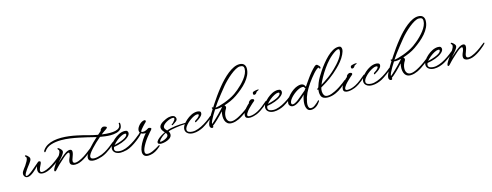

<svg xmlns="http://www.w3.org/2000/svg" viewBox="-26 -1894 7921 3094"><g transform="rotate(-15 3935.0 -347.0)"><path d="M463 11Q415 11 397 -10Q379 -31 379 -62Q379 -77 383 -93.5Q387 -110 392 -125Q376 -108 353.5 -86Q331 -64 304.5 -43Q278 -22 252 -8.5Q226 5 202 5Q172 5 153 -21Q141 -39 141 -58Q141 -81 153.5 -102.5Q166 -124 182.5 -144.5Q199 -165 211 -182Q234 -216 250 -247Q266 -278 266 -297Q266 -308 259 -314Q247 -323 247 -335Q247 -343 256 -343Q262 -343 271 -337Q278 -333 286 -326Q294 -319 301 -310Q305 -306 308 -302Q311 -298 314 -294Q316 -289 318 -283.5Q320 -278 320 -271Q320 -255 309 -236Q298 -217 281.5 -195Q265 -173 247 -150Q239 -140 222.5 -116.5Q206 -93 193 -70Q187 -58 182.5 -48Q178 -38 178 -30Q178 -17 193 -17Q207 -17 227.5 -28.5Q248 -40 267 -54.5Q286 -69 295 -76Q327 -103 361.5 -132.5Q396 -162 428 -189Q433 -193 441 -193Q455 -193 463 -185Q467 -182 467 -174Q467 -158 451 -128Q447 -119 442 -109.5Q437 -100 433 -90Q429 -80 425.5 -71Q422 -62 421 -53Q420 -50 420 -47Q420 -44 420 -41Q420 -25 429 -19.5Q438 -14 451 -14Q470 -14 490.5 -20.5Q511 -27 524 -31Q575 -51 627.5 -85Q680 -119 722 -153Q732 -162 741.5 -169Q751 -176 761 -186Q768 -193 772 -194H774Q782 -194 779 -185Q777 -177 771 -169Q762 -154 738 -131.5Q714 -109 680.5 -84.5Q647 -60 609 -38Q571 -16 533 -2.5Q495 11 463 11Z M659 31Q642 31 642 15Q642 5 647.5 -7Q653 -19 661 -33Q674 -56 690.5 -81Q707 -106 719 -122Q729 -135 747 -159Q765 -183 781 -210Q803 -246 803 -270Q803 -283 795 -290Q791 -294 787 -299.5Q783 -305 783 -309Q783 -319 791 -319Q799 -319 806 -313Q813 -309 821.5 -302Q830 -295 837 -286Q840 -282 843.5 -278.5Q847 -275 849 -270Q852 -265 854 -259.5Q856 -254 856 -247Q856 -233 844 -213Q826 -182 801.5 -155.5Q777 -129 754 -103Q751 -99 747.5 -95.5Q744 -92 741 -88Q780 -124 825.5 -162.5Q871 -201 905 -223Q916 -230 934 -236.5Q952 -243 968 -243Q983 -243 994.5 -234.5Q1006 -226 1006 -203Q1006 -183 998 -157.5Q990 -132 982 -111Q975 -95 971 -80.5Q967 -66 967 -55Q967 -20 1005 -20Q1015 -20 1028.5 -22.5Q1042 -25 1058 -31Q1109 -50 1161.5 -84Q1214 -118 1256 -153Q1261 -157 1266 -160.5Q1271 -164 1275 -167Q1280 -171 1284.5 -174.5Q1289 -178 1295 -183Q1301 -185 1303 -185Q1309 -185 1309 -178Q1309 -171 1305 -166Q1299 -158 1276 -137Q1253 -116 1219.5 -90Q1186 -64 1146.5 -40Q1107 -16 1067 -2Q1031 10 992 10Q962 10 938 -4Q914 -18 914 -52Q914 -72 924 -99Q931 -117 939.5 -136Q948 -155 950 -174Q951 -178 951 -181.5Q951 -185 951 -187Q951 -199 947.5 -202Q944 -205 940 -205Q930 -205 915.5 -197.5Q901 -190 889 -182Q878 -175 854.5 -154.5Q831 -134 803.5 -108.5Q776 -83 751 -60Q735 -45 720.5 -29.5Q706 -14 694 -1Q681 13 672 22Q663 31 659 31Z M1306 23Q1272 23 1244.5 9.5Q1217 -4 1217 -44Q1217 -71 1237.5 -105.5Q1258 -140 1291.5 -179Q1325 -218 1364.5 -257Q1404 -296 1442 -330Q1432 -332 1423.5 -334Q1415 -336 1407 -338Q1362 -349 1299.5 -364.5Q1237 -380 1166 -394Q1096 -409 1021 -419.5Q946 -430 875 -430Q782 -430 706 -406Q630 -382 590 -321Q587 -317 584 -314Q581 -311 578 -310Q577 -310 576.5 -309.5Q576 -309 575 -309Q569 -309 567 -316Q566 -318 566 -322Q566 -335 573 -343Q605 -390 653.5 -417Q702 -444 761.5 -455.5Q821 -467 885 -467Q950 -467 1016 -458.5Q1082 -450 1143 -437Q1204 -425 1255.5 -411.5Q1307 -398 1342 -388Q1366 -382 1400 -374Q1434 -366 1474 -359L1533 -410Q1529 -421 1541.5 -437Q1554 -453 1577 -463Q1579 -464 1586 -464Q1596 -464 1609 -461Q1622 -458 1632 -452Q1642 -446 1642 -437Q1642 -433 1635 -426Q1628 -419 1619.5 -413Q1611 -407 1608 -405Q1597 -399 1577.5 -384.5Q1558 -370 1532 -350Q1604 -339 1669 -339Q1719 -339 1758 -347.5Q1797 -356 1820 -377Q1843 -398 1843 -433Q1843 -437 1843 -440.5Q1843 -444 1842 -448V-449Q1842 -459 1853 -459Q1861 -459 1864 -450Q1865 -444 1865.5 -438Q1866 -432 1866 -426Q1866 -378 1838 -350.5Q1810 -323 1765 -311.5Q1720 -300 1668 -300Q1625 -300 1580.5 -306Q1536 -312 1495 -319Q1455 -286 1414 -247Q1373 -208 1338 -170Q1303 -132 1281.5 -100Q1260 -68 1260 -48Q1260 -9 1323 -9Q1370 -9 1433 -32Q1439 -34 1445.5 -36.5Q1452 -39 1459 -42Q1505 -62 1550 -92.5Q1595 -123 1632 -154Q1637 -159 1642 -162.5Q1647 -166 1651 -169Q1656 -173 1660.5 -176.5Q1665 -180 1671 -185Q1677 -187 1679 -187Q1686 -187 1686 -180Q1686 -173 1681 -168Q1675 -160 1652 -138.5Q1629 -117 1595 -91Q1561 -65 1521.5 -41Q1482 -17 1442 -3Q1422 4 1383 13.5Q1344 23 1306 23Z M1756 13Q1733 13 1712 8Q1691 3 1674 -7Q1630 -35 1630 -81Q1630 -117 1654.5 -154.5Q1679 -192 1718 -226Q1757 -260 1800 -282Q1826 -296 1852 -302Q1878 -308 1898 -308Q1933 -308 1944.5 -294.5Q1956 -281 1956 -263Q1956 -244 1944 -226.5Q1932 -209 1910 -192Q1872 -161 1806.5 -137Q1741 -113 1672 -103Q1662 -83 1662 -66Q1664 -38 1691.5 -26.5Q1719 -15 1753 -15Q1765 -15 1776 -16Q1787 -17 1797 -19Q1847 -29 1899.5 -55Q1952 -81 2001 -115Q2050 -149 2089 -183Q2095 -185 2097 -185Q2104 -185 2104 -178Q2104 -173 2100 -168Q2093 -156 2071.5 -137Q2050 -118 2023 -98.5Q1996 -79 1970.5 -61.5Q1945 -44 1928 -35Q1892 -15 1846 -1Q1800 13 1756 13ZM1689 -131Q1721 -139 1763 -151.5Q1805 -164 1843 -181.5Q1881 -199 1900 -220Q1908 -228 1911 -236.5Q1914 -245 1914 -251Q1914 -256 1910.5 -260Q1907 -264 1890 -264Q1866 -264 1828 -244.5Q1790 -225 1752.5 -194.5Q1715 -164 1689 -131Z M2170 175Q2124 175 2103 152Q2082 129 2082 93Q2082 54 2101.5 5Q2121 -44 2153.5 -94.5Q2186 -145 2224 -188Q2219 -187 2214 -187Q2209 -187 2204 -187Q2170 -187 2147 -203Q2137 -188 2119 -170Q2101 -152 2084 -138Q2042 -103 1995 -71Q1948 -39 1902 -18Q1856 3 1816 6Q1813 6 1807.5 5Q1802 4 1799 1Q1795 -2 1797 -5.5Q1799 -9 1801 -10Q1804 -12 1808 -13.5Q1812 -15 1819 -16Q1853 -23 1894 -44.5Q1935 -66 1979.5 -96.5Q2024 -127 2065 -161Q2082 -174 2100 -190.5Q2118 -207 2132 -221Q2122 -237 2122 -255Q2122 -279 2135 -303Q2148 -327 2168 -347.5Q2188 -368 2211 -380.5Q2234 -393 2254 -393Q2265 -393 2269.5 -388Q2274 -383 2274 -377Q2274 -364 2265 -357Q2258 -351 2242.5 -335Q2227 -319 2209 -299.5Q2191 -280 2176.5 -261.5Q2162 -243 2157 -231Q2160 -226 2166.5 -222Q2173 -218 2189 -218Q2213 -218 2236 -228Q2259 -238 2279 -252Q2285 -255 2292 -255Q2303 -255 2313.5 -250.5Q2324 -246 2328 -241Q2329 -240 2329 -237Q2329 -227 2318 -213Q2312 -206 2304.5 -198Q2297 -190 2290 -182Q2262 -151 2232.5 -112.5Q2203 -74 2179 -34.5Q2155 5 2140 40.5Q2125 76 2125 102Q2125 121 2135.5 132.5Q2146 144 2172 144Q2177 144 2183.5 143.5Q2190 143 2197 142Q2222 138 2254 124Q2286 110 2318 91.5Q2350 73 2373 58Q2375 56 2380 56Q2387 56 2388 62V64Q2388 69 2382 75Q2380 77 2375 81.5Q2370 86 2362 93Q2330 121 2291 142.5Q2252 164 2209 171Q2199 172 2189 173.5Q2179 175 2170 175Z M2401 40Q2389 38 2378.5 31.5Q2368 25 2368 12Q2368 -10 2392 -34.5Q2416 -59 2452 -82Q2488 -105 2523 -120Q2501 -143 2488 -164.5Q2475 -186 2475 -208Q2475 -238 2503 -265.5Q2531 -293 2592 -320Q2621 -333 2644.5 -338Q2668 -343 2686 -343Q2709 -343 2724 -337Q2739 -331 2746 -323Q2762 -304 2762 -285Q2762 -261 2741 -244Q2720 -227 2702 -216Q2699 -215 2696 -213Q2693 -211 2691 -209Q2685 -205 2684 -204Q2675 -196 2666 -200Q2661 -203 2661 -208Q2661 -213 2666 -216Q2677 -221 2691.5 -235.5Q2706 -250 2717.5 -266.5Q2729 -283 2729 -295Q2729 -301 2726 -305Q2720 -311 2702 -311Q2680 -311 2650.5 -301Q2621 -291 2593.5 -274.5Q2566 -258 2548 -238.5Q2530 -219 2530 -200Q2530 -183 2541.5 -167.5Q2553 -152 2567 -138Q2595 -150 2633.5 -158.5Q2672 -167 2713.5 -172Q2755 -177 2794 -179Q2833 -181 2861 -181Q2878 -181 2890 -181Q2902 -181 2909 -179Q2918 -177 2918 -171Q2918 -167 2914.5 -164Q2911 -161 2907 -161Q2900 -161 2892.5 -162Q2885 -163 2875 -163Q2844 -163 2801 -158.5Q2758 -154 2714.5 -147.5Q2671 -141 2636 -133Q2601 -125 2586 -117Q2603 -94 2603 -68Q2603 -22 2558 4Q2528 23 2490.5 32.5Q2453 42 2424 42Q2417 42 2411.5 41.5Q2406 41 2401 40ZM2423 11Q2434 11 2463.5 2.5Q2493 -6 2518 -22Q2552 -43 2552 -70Q2552 -87 2536 -106Q2517 -99 2489.5 -79.5Q2462 -60 2441 -39Q2418 -16 2412 -1Q2412 0 2411.5 1Q2411 2 2411 4Q2411 10 2423 11Z M2964 13Q2941 13 2920 8Q2899 3 2882 -7Q2838 -35 2838 -81Q2838 -117 2862.5 -154.5Q2887 -192 2926 -226Q2965 -260 3008 -282Q3035 -296 3061 -302Q3087 -308 3108 -308Q3131 -308 3149 -301Q3167 -294 3169 -280Q3173 -251 3153 -226.5Q3133 -202 3105 -183Q3077 -164 3056 -152Q3053 -151 3050.5 -149.5Q3048 -148 3046 -148Q3039 -148 3038 -152.5Q3037 -157 3038 -161Q3042 -174 3063 -185Q3076 -192 3090 -203.5Q3104 -215 3114 -228.5Q3124 -242 3124 -251Q3124 -256 3119 -260Q3114 -264 3097 -264Q3077 -264 3048 -251Q3019 -238 2988 -216.5Q2957 -195 2930.5 -169Q2904 -143 2887 -117Q2870 -91 2870 -69Q2870 -40 2898 -27.5Q2926 -15 2961 -15Q2973 -15 2984 -16Q2995 -17 3005 -19Q3055 -29 3107.5 -55Q3160 -81 3209 -115Q3258 -149 3297 -183Q3303 -185 3305 -185Q3312 -185 3312 -178Q3312 -173 3308 -168Q3301 -156 3279.5 -137Q3258 -118 3231 -98.5Q3204 -79 3178.5 -61.5Q3153 -44 3136 -35Q3100 -15 3054 -1Q3008 13 2964 13Z M3604 17Q3561 17 3535 -3.5Q3509 -24 3498 -57Q3487 -90 3487 -128Q3487 -148 3490 -168.5Q3493 -189 3497 -209Q3475 -184 3447.5 -155Q3420 -126 3391.5 -99Q3363 -72 3339 -51Q3315 -30 3299 -20Q3302 -14 3302 -9Q3302 0 3296 5Q3290 10 3282 10Q3273 10 3263.5 4.5Q3254 -1 3248 -14Q3244 -22 3244 -36Q3244 -56 3253.5 -82Q3263 -108 3277 -136Q3296 -172 3319.5 -210.5Q3343 -249 3365 -283Q3360 -288 3358 -292.5Q3356 -297 3356 -300Q3356 -303 3358 -307.5Q3360 -312 3364 -312Q3368 -312 3372 -308Q3373 -305 3377 -301Q3387 -317 3416.5 -362.5Q3446 -408 3490 -470Q3534 -532 3587 -597Q3629 -649 3676 -697.5Q3723 -746 3772 -784.5Q3821 -823 3870 -846Q3919 -869 3965 -869Q4016 -869 4041 -842.5Q4066 -816 4066 -774Q4066 -716 4041 -662.5Q4016 -609 3974.5 -560.5Q3933 -512 3882 -469.5Q3831 -427 3779 -391Q3730 -357 3673.5 -332Q3617 -307 3564 -290Q3568 -286 3571.5 -281Q3575 -276 3579 -270Q3581 -266 3581 -261Q3581 -244 3575 -236Q3533 -171 3533 -107Q3533 -67 3553 -40Q3573 -13 3614 -13Q3656 -13 3724 -47Q3767 -69 3811.5 -98Q3856 -127 3892 -156Q3897 -161 3902.5 -164Q3908 -167 3912 -171L3932 -187Q3935 -188 3939 -188Q3947 -188 3947 -181Q3947 -175 3942 -170Q3936 -162 3915 -143.5Q3894 -125 3863.5 -101Q3833 -77 3797.5 -54Q3762 -31 3727 -14Q3707 -4 3672.5 6.5Q3638 17 3604 17ZM3416 -291Q3440 -293 3481 -303.5Q3522 -314 3571 -332Q3620 -350 3670 -374Q3720 -398 3762 -427Q3790 -447 3825.5 -476Q3861 -505 3897 -541Q3933 -577 3963.5 -616.5Q3994 -656 4012.5 -697Q4031 -738 4031 -778Q4031 -806 4016 -819Q4001 -832 3965 -832Q3934 -832 3891 -808Q3848 -784 3802 -746.5Q3756 -709 3714.5 -667.5Q3673 -626 3645 -592Q3602 -539 3557 -482.5Q3512 -426 3474.5 -375.5Q3437 -325 3416 -291ZM3293 -51Q3305 -59 3327 -79Q3349 -99 3376 -125Q3403 -151 3430.5 -178.5Q3458 -206 3480.5 -230.5Q3503 -255 3516 -270L3519 -277Q3467 -265 3428 -265Q3421 -265 3414 -265.5Q3407 -266 3402 -267Q3377 -229 3352 -186.5Q3327 -144 3310 -108Q3293 -72 3293 -51Z M4077 -330Q4065 -330 4060 -336.5Q4055 -343 4055 -353Q4055 -364 4059 -372Q4063 -380 4080.5 -386Q4098 -392 4118.5 -395Q4139 -398 4150 -398Q4162 -398 4162 -393Q4162 -389 4157 -386Q4155 -385 4151.5 -383Q4148 -381 4143 -379Q4136 -376 4127.5 -371.5Q4119 -367 4117 -361Q4111 -348 4100 -339Q4089 -330 4077 -330ZM3911 8Q3883 8 3860.5 -3Q3838 -14 3838 -45Q3838 -75 3852 -103Q3866 -131 3887.5 -156Q3909 -181 3929 -200Q3946 -215 3956 -224Q3955 -225 3955 -228Q3955 -236 3962 -244Q3973 -260 3998 -271Q4004 -273 4010 -273Q4023 -273 4036 -267.5Q4049 -262 4049 -250Q4049 -243 4044 -237Q4039 -231 4035 -228Q4027 -222 4010.5 -207.5Q3994 -193 3975 -174.5Q3956 -156 3938.5 -138.5Q3921 -121 3912 -109Q3877 -64 3877 -41Q3877 -31 3885.5 -24.5Q3894 -18 3916 -18Q3951 -18 3985.5 -29.5Q4020 -41 4049 -56Q4073 -68 4094.5 -83Q4116 -98 4137 -114Q4158 -131 4179.5 -149Q4201 -167 4223 -185Q4226 -186 4230 -186Q4238 -186 4238 -179Q4238 -173 4233 -168Q4227 -160 4208 -142Q4189 -124 4161.5 -101Q4134 -78 4100 -56Q4066 -34 4030 -18Q4011 -10 3977 -1Q3943 8 3911 8Z M4313 13Q4290 13 4269 8Q4248 3 4231 -7Q4187 -35 4187 -81Q4187 -117 4211.5 -154.5Q4236 -192 4275 -226Q4314 -260 4357 -282Q4383 -296 4409 -302Q4435 -308 4455 -308Q4490 -308 4501.5 -294.5Q4513 -281 4513 -263Q4513 -244 4501 -226.5Q4489 -209 4467 -192Q4429 -161 4363.5 -137Q4298 -113 4229 -103Q4219 -83 4219 -66Q4221 -38 4248.5 -26.5Q4276 -15 4310 -15Q4322 -15 4333 -16Q4344 -17 4354 -19Q4404 -29 4456.5 -55Q4509 -81 4558 -115Q4607 -149 4646 -183Q4652 -185 4654 -185Q4661 -185 4661 -178Q4661 -173 4657 -168Q4650 -156 4628.5 -137Q4607 -118 4580 -98.5Q4553 -79 4527.5 -61.5Q4502 -44 4485 -35Q4449 -15 4403 -1Q4357 13 4313 13ZM4246 -131Q4278 -139 4320 -151.5Q4362 -164 4400 -181.5Q4438 -199 4457 -220Q4465 -228 4468 -236.5Q4471 -245 4471 -251Q4471 -256 4467.5 -260Q4464 -264 4447 -264Q4423 -264 4385 -244.5Q4347 -225 4309.5 -194.5Q4272 -164 4246 -131Z M4898 142Q4851 142 4831.5 107Q4812 72 4812 23Q4812 -12 4820 -50.5Q4828 -89 4841 -126Q4824 -108 4799 -85.5Q4774 -63 4744.5 -41.5Q4715 -20 4685.5 -6Q4656 8 4630 8Q4599 8 4578 -15Q4564 -30 4564 -54Q4564 -83 4584 -118Q4604 -153 4636 -187Q4668 -221 4705 -247Q4742 -273 4776 -284Q4811 -296 4834 -296Q4860 -296 4874.5 -286.5Q4889 -277 4897 -264Q4905 -251 4909 -240Q4928 -267 4948 -297Q4968 -327 4990 -357Q5022 -403 5058 -446Q5094 -489 5131 -523Q5148 -538 5163 -538Q5171 -538 5178 -533Q5193 -522 5205 -507.5Q5217 -493 5217 -480Q5217 -476 5214 -471Q5208 -462 5203.5 -462.5Q5199 -463 5197 -465Q5196 -467 5195 -470.5Q5194 -474 5193 -477Q5192 -485 5184 -485Q5175 -485 5163 -476.5Q5151 -468 5147 -465Q5126 -448 5098 -417Q5070 -386 5042 -350Q5014 -314 4992 -282Q4939 -206 4908 -141Q4877 -76 4863 -2Q4861 11 4859.5 23Q4858 35 4858 46Q4858 77 4869 95Q4880 113 4903 113Q4916 113 4931 109Q4948 103 4968 88.5Q4988 74 5007.5 57Q5027 40 5040 25Q5043 22 5047.5 22Q5052 22 5053 26Q5056 33 5053 38Q5052 40 5049 44.5Q5046 49 5042 54Q5025 80 5001 101Q4977 122 4947 133Q4920 142 4898 142ZM4611 -48Q4611 -32 4617.5 -26.5Q4624 -21 4634 -21Q4650 -21 4670 -30.5Q4690 -40 4708 -52.5Q4726 -65 4734 -72Q4765 -98 4804.5 -130Q4844 -162 4875 -190Q4880 -198 4886 -206Q4892 -214 4898 -223Q4897 -223 4896 -222.5Q4895 -222 4894 -222Q4884 -222 4884 -232Q4884 -233 4879.5 -242Q4875 -251 4850 -251Q4827 -251 4796.5 -238Q4766 -225 4735 -203.5Q4704 -182 4677 -156Q4650 -130 4632.5 -104.5Q4615 -79 4612 -59Q4611 -56 4611 -53Q4611 -50 4611 -48Z M5209 18Q5190 18 5172.5 15Q5155 12 5141 5Q5109 -11 5098.5 -41Q5088 -71 5088 -99Q5088 -112 5089.5 -123Q5091 -134 5092 -144Q5089 -143 5087 -143.5Q5085 -144 5083 -144Q5074 -146 5074 -152Q5074 -157 5079 -161Q5082 -163 5088.5 -168.5Q5095 -174 5099 -178Q5107 -205 5123 -247Q5139 -289 5168 -338Q5190 -375 5223 -425Q5256 -475 5298 -527.5Q5340 -580 5387 -625.5Q5434 -671 5483.5 -699Q5533 -727 5582 -727Q5608 -727 5620 -712.5Q5632 -698 5632 -674Q5632 -640 5607 -588Q5581 -534 5542 -486Q5503 -438 5462 -399Q5421 -360 5389 -332Q5349 -298 5311.5 -270.5Q5274 -243 5242 -223Q5211 -203 5185.5 -188.5Q5160 -174 5146 -165Q5137 -138 5137 -103Q5137 -66 5153.5 -38Q5170 -10 5213 -10Q5244 -10 5278.5 -22.5Q5313 -35 5341 -49Q5383 -70 5422 -95.5Q5461 -121 5491 -143.5Q5521 -166 5534 -178Q5538 -182 5541 -182.5Q5544 -183 5545 -183Q5550 -181 5550 -175Q5550 -166 5540 -156Q5499 -115 5450 -77Q5401 -39 5346 -14Q5313 1 5277.5 9.5Q5242 18 5209 18ZM5160 -206Q5179 -217 5214.5 -240Q5250 -263 5292 -293.5Q5334 -324 5371 -357Q5390 -374 5417.5 -400.5Q5445 -427 5474.5 -459.5Q5504 -492 5529.5 -527.5Q5555 -563 5571 -598.5Q5587 -634 5587 -665Q5587 -679 5581.5 -684.5Q5576 -690 5567 -690Q5549 -690 5519.5 -672.5Q5490 -655 5456 -627Q5422 -599 5390 -565Q5341 -513 5295.5 -447.5Q5250 -382 5215 -318.5Q5180 -255 5160 -206Z M5712 -330Q5700 -330 5695 -336.5Q5690 -343 5690 -353Q5690 -364 5694 -372Q5698 -380 5715.5 -386Q5733 -392 5753.5 -395Q5774 -398 5785 -398Q5797 -398 5797 -393Q5797 -389 5792 -386Q5790 -385 5786.5 -383Q5783 -381 5778 -379Q5771 -376 5762.5 -371.5Q5754 -367 5752 -361Q5746 -348 5735 -339Q5724 -330 5712 -330ZM5546 8Q5518 8 5495.5 -3Q5473 -14 5473 -45Q5473 -75 5487 -103Q5501 -131 5522.5 -156Q5544 -181 5564 -200Q5581 -215 5591 -224Q5590 -225 5590 -228Q5590 -236 5597 -244Q5608 -260 5633 -271Q5639 -273 5645 -273Q5658 -273 5671 -267.5Q5684 -262 5684 -250Q5684 -243 5679 -237Q5674 -231 5670 -228Q5662 -222 5645.5 -207.5Q5629 -193 5610 -174.5Q5591 -156 5573.5 -138.5Q5556 -121 5547 -109Q5512 -64 5512 -41Q5512 -31 5520.5 -24.5Q5529 -18 5551 -18Q5586 -18 5620.5 -29.5Q5655 -41 5684 -56Q5708 -68 5729.5 -83Q5751 -98 5772 -114Q5793 -131 5814.5 -149Q5836 -167 5858 -185Q5861 -186 5865 -186Q5873 -186 5873 -179Q5873 -173 5868 -168Q5862 -160 5843 -142Q5824 -124 5796.5 -101Q5769 -78 5735 -56Q5701 -34 5665 -18Q5646 -10 5612 -1Q5578 8 5546 8Z M5948 13Q5925 13 5904 8Q5883 3 5866 -7Q5822 -35 5822 -81Q5822 -117 5846.5 -154.5Q5871 -192 5910 -226Q5949 -260 5992 -282Q6019 -296 6045 -302Q6071 -308 6092 -308Q6115 -308 6133 -301Q6151 -294 6153 -280Q6157 -251 6137 -226.5Q6117 -202 6089 -183Q6061 -164 6040 -152Q6037 -151 6034.5 -149.5Q6032 -148 6030 -148Q6023 -148 6022 -152.5Q6021 -157 6022 -161Q6026 -174 6047 -185Q6060 -192 6074 -203.5Q6088 -215 6098 -228.5Q6108 -242 6108 -251Q6108 -256 6103 -260Q6098 -264 6081 -264Q6061 -264 6032 -251Q6003 -238 5972 -216.5Q5941 -195 5914.5 -169Q5888 -143 5871 -117Q5854 -91 5854 -69Q5854 -40 5882 -27.5Q5910 -15 5945 -15Q5957 -15 5968 -16Q5979 -17 5989 -19Q6039 -29 6091.5 -55Q6144 -81 6193 -115Q6242 -149 6281 -183Q6287 -185 6289 -185Q6296 -185 6296 -178Q6296 -173 6292 -168Q6285 -156 6263.5 -137Q6242 -118 6215 -98.5Q6188 -79 6162.5 -61.5Q6137 -44 6120 -35Q6084 -15 6038 -1Q5992 13 5948 13Z M6588 17Q6545 17 6519 -3.5Q6493 -24 6482 -57Q6471 -90 6471 -128Q6471 -148 6474 -168.5Q6477 -189 6481 -209Q6459 -184 6431.5 -155Q6404 -126 6375.5 -99Q6347 -72 6323 -51Q6299 -30 6283 -20Q6286 -14 6286 -9Q6286 0 6280 5Q6274 10 6266 10Q6257 10 6247.5 4.5Q6238 -1 6232 -14Q6228 -22 6228 -36Q6228 -56 6237.5 -82Q6247 -108 6261 -136Q6280 -172 6303.5 -210.5Q6327 -249 6349 -283Q6344 -288 6342 -292.5Q6340 -297 6340 -300Q6340 -303 6342 -307.5Q6344 -312 6348 -312Q6352 -312 6356 -308Q6357 -305 6361 -301Q6371 -317 6400.5 -362.5Q6430 -408 6474 -470Q6518 -532 6571 -597Q6613 -649 6660 -697.5Q6707 -746 6756 -784.5Q6805 -823 6854 -846Q6903 -869 6949 -869Q7000 -869 7025 -842.5Q7050 -816 7050 -774Q7050 -716 7025 -662.5Q7000 -609 6958.5 -560.5Q6917 -512 6866 -469.5Q6815 -427 6763 -391Q6714 -357 6657.5 -332Q6601 -307 6548 -290Q6552 -286 6555.5 -281Q6559 -276 6563 -270Q6565 -266 6565 -261Q6565 -244 6559 -236Q6517 -171 6517 -107Q6517 -67 6537 -40Q6557 -13 6598 -13Q6640 -13 6708 -47Q6751 -69 6795.5 -98Q6840 -127 6876 -156Q6881 -161 6886.5 -164Q6892 -167 6896 -171L6916 -187Q6919 -188 6923 -188Q6931 -188 6931 -181Q6931 -175 6926 -170Q6920 -162 6899 -143.5Q6878 -125 6847.5 -101Q6817 -77 6781.5 -54Q6746 -31 6711 -14Q6691 -4 6656.5 6.5Q6622 17 6588 17ZM6400 -291Q6424 -293 6465 -303.5Q6506 -314 6555 -332Q6604 -350 6654 -374Q6704 -398 6746 -427Q6774 -447 6809.5 -476Q6845 -505 6881 -541Q6917 -577 6947.5 -616.5Q6978 -656 6996.5 -697Q7015 -738 7015 -778Q7015 -806 7000 -819Q6985 -832 6949 -832Q6918 -832 6875 -808Q6832 -784 6786 -746.5Q6740 -709 6698.5 -667.5Q6657 -626 6629 -592Q6586 -539 6541 -482.5Q6496 -426 6458.5 -375.5Q6421 -325 6400 -291ZM6277 -51Q6289 -59 6311 -79Q6333 -99 6360 -125Q6387 -151 6414.5 -178.5Q6442 -206 6464.5 -230.5Q6487 -255 6500 -270L6503 -277Q6451 -265 6412 -265Q6405 -265 6398 -265.5Q6391 -266 6386 -267Q6361 -229 6336 -186.5Q6311 -144 6294 -108Q6277 -72 6277 -51Z M6986 13Q6963 13 6942 8Q6921 3 6904 -7Q6860 -35 6860 -81Q6860 -117 6884.5 -154.5Q6909 -192 6948 -226Q6987 -260 7030 -282Q7056 -296 7082 -302Q7108 -308 7128 -308Q7163 -308 7174.5 -294.5Q7186 -281 7186 -263Q7186 -244 7174 -226.5Q7162 -209 7140 -192Q7102 -161 7036.5 -137Q6971 -113 6902 -103Q6892 -83 6892 -66Q6894 -38 6921.5 -26.5Q6949 -15 6983 -15Q6995 -15 7006 -16Q7017 -17 7027 -19Q7077 -29 7129.5 -55Q7182 -81 7231 -115Q7280 -149 7319 -183Q7325 -185 7327 -185Q7334 -185 7334 -178Q7334 -173 7330 -168Q7323 -156 7301.5 -137Q7280 -118 7253 -98.5Q7226 -79 7200.5 -61.5Q7175 -44 7158 -35Q7122 -15 7076 -1Q7030 13 6986 13ZM6919 -131Q6951 -139 6993 -151.5Q7035 -164 7073 -181.5Q7111 -199 7130 -220Q7138 -228 7141 -236.5Q7144 -245 7144 -251Q7144 -256 7140.5 -260Q7137 -264 7120 -264Q7096 -264 7058 -244.5Q7020 -225 6982.5 -194.5Q6945 -164 6919 -131Z M7220 31Q7203 31 7203 15Q7203 5 7208.5 -7Q7214 -19 7222 -33Q7235 -56 7251.5 -81Q7268 -106 7280 -122Q7290 -135 7308 -159Q7326 -183 7342 -210Q7364 -246 7364 -270Q7364 -283 7356 -290Q7352 -294 7348 -299.5Q7344 -305 7344 -309Q7344 -319 7352 -319Q7360 -319 7367 -313Q7374 -309 7382.5 -302Q7391 -295 7398 -286Q7401 -282 7404.5 -278.5Q7408 -275 7410 -270Q7413 -265 7415 -259.5Q7417 -254 7417 -247Q7417 -233 7405 -213Q7387 -182 7362.5 -155.5Q7338 -129 7315 -103Q7312 -99 7308.5 -95.5Q7305 -92 7302 -88Q7341 -124 7386.5 -162.5Q7432 -201 7466 -223Q7477 -230 7495 -236.5Q7513 -243 7529 -243Q7544 -243 7555.5 -234.5Q7567 -226 7567 -203Q7567 -183 7559 -157.5Q7551 -132 7543 -111Q7536 -95 7532 -80.5Q7528 -66 7528 -55Q7528 -20 7566 -20Q7576 -20 7589.5 -22.5Q7603 -25 7619 -31Q7670 -50 7722.5 -84Q7775 -118 7817 -153Q7822 -157 7827 -160.5Q7832 -164 7836 -167Q7841 -171 7845.5 -174.5Q7850 -178 7856 -183Q7862 -185 7864 -185Q7870 -185 7870 -178Q7870 -171 7866 -166Q7860 -158 7837 -137Q7814 -116 7780.5 -90Q7747 -64 7707.5 -40Q7668 -16 7628 -2Q7592 10 7553 10Q7523 10 7499 -4Q7475 -18 7475 -52Q7475 -72 7485 -99Q7492 -117 7500.5 -136Q7509 -155 7511 -174Q7512 -178 7512 -181.5Q7512 -185 7512 -187Q7512 -199 7508.5 -202Q7505 -205 7501 -205Q7491 -205 7476.5 -197.5Q7462 -190 7450 -182Q7439 -175 7415.5 -154.5Q7392 -134 7364.5 -108.5Q7337 -83 7312 -60Q7296 -45 7281.5 -29.5Q7267 -14 7255 -1Q7242 13 7233 22Q7224 31 7220 31Z"/></g></svg>

Font: WindSong Medium
Style: Regular
Weight: 500
Designer: Robert E. Leuschke
Foundry: Robert E. Leuschke
Version: Version 1.010; ttfautohint (v1.8.3)